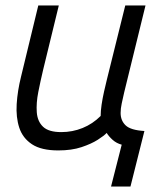

<svg xmlns="http://www.w3.org/2000/svg" viewBox="-20 -538 606 702"><path d="M386 144 425 -9Q406 -14 392 -26.5Q378 -39 370 -52Q361 -42 337.5 -27Q314 -12 278 0Q242 12 193 12Q131 12 97 -10.5Q63 -33 50.5 -71Q38 -109 41 -157.5Q44 -206 57 -258L120 -518H195L138 -284Q128 -242 120 -201.5Q112 -161 114.5 -127.5Q117 -94 137.5 -74.5Q158 -55 204 -55Q245 -55 282 -70Q319 -85 348 -114Q348 -132 351.5 -155.5Q355 -179 360.5 -203.5Q366 -228 371 -248L438 -518H512L434 -200Q429 -178 425 -159.5Q421 -141 421 -125Q421 -97 439.5 -79.5Q458 -62 508 -59L457 144Z"/></svg>

Font: Ubuntu Sans
Style: Italic
Weight: 400
Italic angle: -13.5°
Designer: Dalton Maag Ltd
Foundry: Dalton Maag Ltd
Version: Version 1.006